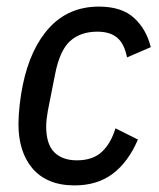

<svg xmlns="http://www.w3.org/2000/svg" viewBox="-20 -550 482 582"><path d="M206 12Q163 12 131 -1.5Q99 -15 78 -40Q57 -65 46.5 -98.5Q36 -132 36 -173Q36 -199 39.5 -231Q43 -263 49 -292Q72 -404 130.5 -467Q189 -530 280 -530Q349 -530 386.5 -495.5Q424 -461 437 -407L365 -376Q357 -417 335.5 -435.5Q314 -454 275 -454Q224 -454 192.5 -425.5Q161 -397 147 -325L125 -214Q123 -202 121.5 -190Q120 -178 120 -167Q120 -113 144.5 -88.5Q169 -64 213 -64Q261 -64 288.5 -89.5Q316 -115 330 -161L398 -127Q369 -59 322 -23.5Q275 12 206 12Z"/></svg>

Font: IBM Plex Sans Cond Text
Style: Italic
Weight: 450
Width: 3
Italic angle: -11°
Designer: Mike Abbink, Paul van der Laan, Pieter van Rosmalen
Foundry: Bold Monday
Version: Version 1.3